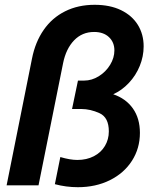

<svg xmlns="http://www.w3.org/2000/svg" viewBox="-20 -780 655 808"><path d="M210.9 -4.9 233.9 -119.1Q274.9 -106.9 305.7 -106.9Q344.7 -106.9 375 -122.6Q405.3 -138.2 421.6 -165.8Q438 -193.4 438 -227.1Q438 -285.6 399.2 -303.5Q360.4 -321.3 321.8 -321.3H283.2L308.1 -440.9H334.5Q366.2 -440.9 395.8 -459.2Q425.3 -477.5 443.4 -507.1Q461.4 -536.6 461.4 -567.9Q461.4 -602.1 438.5 -623.8Q415.5 -645.5 376 -645.5Q325.7 -645.5 291.7 -610.1Q257.8 -574.7 245.6 -514.6L142.1 0H7.8L114.7 -533.7Q128.4 -603 163.8 -654.1Q199.2 -705.1 253.9 -732.4Q308.6 -759.8 378.4 -759.8Q442.9 -759.8 489.3 -737.3Q535.6 -714.8 560.1 -675.3Q584.5 -635.7 584.5 -585Q584.5 -542.5 568.1 -502.4Q551.8 -462.4 522.5 -431.2Q493.2 -399.9 456.5 -383.3Q509.8 -365.2 539.3 -323.5Q568.8 -281.7 568.8 -220.7Q568.8 -155.8 535.4 -103.5Q502 -51.3 442.4 -21.7Q382.8 7.8 307.6 7.8Q258.3 7.8 210.9 -4.9Z"/></svg>

Font: Reddit Sans Chocolate
Style: Bold Italic
Weight: 700
Italic angle: -11.25°
Designer: Stephen Hutchings
Version: Version 1.013